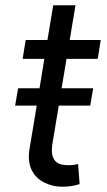

<svg xmlns="http://www.w3.org/2000/svg" viewBox="-20 -696 404 723"><path d="M48.3 -363.6H128.9L147 -474.4H65.3L76.7 -545.5H158.7L180.4 -676.1H264.2L242.5 -545.5H359.4L348 -474.4H230.5L212 -363.6H331L319.6 -298.3H201.3L177.6 -156.2Q173.3 -129.6 176.8 -113.5Q180.4 -97.3 189.3 -88.4Q198.2 -79.5 210.8 -76.7Q223.4 -73.9 237.2 -73.9Q251.1 -73.9 259.9 -75.5Q268.8 -77.1 274.1 -78.1L279.8 -2.8Q270.2 0.4 254.1 3.7Q237.9 7.1 214.5 7.1Q177.9 7.1 147.7 -8.2Q132.1 -15.6 119.9 -27.3Q107.6 -39.1 99.8 -54.7Q92 -70.3 89.5 -90Q87 -109.7 90.9 -133.5L118.3 -298.3H36.9Z"/></svg>

Font: Inter P
Style: Italic
Weight: 400
Italic angle: -9.40001°
Designer: Rasmus Andersson
Foundry: rsms
Version: Version 3.018;git-588b23468